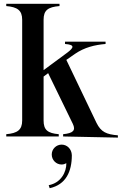

<svg xmlns="http://www.w3.org/2000/svg" viewBox="-20 -720 653 1013"><path d="M13 -12V0H290V-12C232 -17 210 -34 210 -84V-316L234 -334L364 -67C381 -32 366 -17 313 -12V0L602 6V-6C542 -11 513 -23 489 -72L330 -404L376 -436C426 -470 479 -483 537 -488V-500H323V-488C376 -484 370 -469 336 -443L210 -350V-616C210 -666 233 -683 294 -688V-700H13V-688C71 -683 97 -666 97 -616V-84C97 -34 71 -17 13 -12ZM237 257 242 273C328 254 359 185 359 99C358 66 334 43 305 43C277 43 253 66 253 95C253 125 277 148 305 148C315 148 323 145 330 141C331 187 302 245 237 257Z"/></svg>

Font: Sprat Condensed Medium
Style: Regular
Weight: 500
Width: 3
Designer: Ethan Nakache
Foundry: Collletttivo
Version: Version 2.000;Glyphs 3.2 (3217)